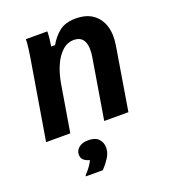

<svg xmlns="http://www.w3.org/2000/svg" viewBox="-135 -609 813 926"><g transform="rotate(-20 272.0 -145.5)"><path d="M22.5 0 85.8 -380Q92.5 -417.5 96.7 -451.2Q100.8 -485 100.8 -500H210.8Q210.8 -483.3 208.8 -464.6Q206.7 -445.8 203.3 -425H223.3Q244.2 -462.5 275.4 -487.1Q306.7 -511.7 360 -511.7Q414.2 -511.7 447.9 -487.1Q481.7 -462.5 494.6 -420.4Q507.5 -378.3 498.3 -323.3L445 0H320.8L371.7 -306.7Q380.8 -358.3 367.5 -387.9Q354.2 -417.5 315.8 -417.5Q282.5 -417.5 256.2 -393.3Q230 -369.2 212.5 -329.2Q195 -289.2 186.7 -240L146.7 0ZM146.7 220.8V215.8Q159.2 203.3 172.5 185.4Q185.8 167.5 191.7 153.3Q177.5 150.8 163.8 140.8Q150 130.8 150 110.8Q150 90 167.5 75.4Q185 60.8 215.8 60.8Q251.7 60.8 268.8 78.8Q285.8 96.7 285.8 123.3Q285.8 150 269.6 175Q253.3 200 233.3 220.8Z"/></g></svg>

Font: Familjen Grotesk SemiBold
Style: Italic
Weight: 600
Italic angle: -9.46201°
Designer: Anders Wikstroem, Jonas Baeckman, Matilda Gysing, Kristian Moeller
Foundry: Familjen STHLM AB
Version: Version 2.002